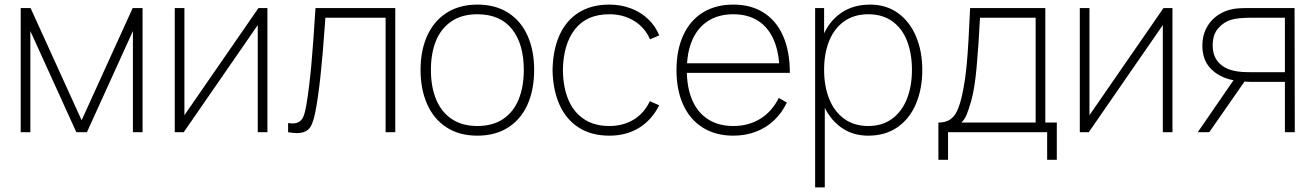

<svg xmlns="http://www.w3.org/2000/svg" viewBox="-20 -575 5721 835"><path d="M70 0V-540H113L335 -52L557 -540H600V0H558V-440L358 0H312L112 -440V0Z M1143 -540V0H1101V-466L779 0H740V-540H782V-74L1104 -540Z M1233 -40Q1262 -35 1277.8 -43.5Q1293.5 -52 1300.5 -70.5Q1307.5 -89 1313 -122Q1325 -196 1333.8 -291Q1342.5 -386 1352 -540H1699V0H1657V-498H1395L1393 -468.5Q1374.5 -202 1351 -86Q1343 -47 1332.5 -27Q1322 -7 1299 0.2Q1276 7.5 1233 0Z M2056 15Q1977.5 15 1922 -21Q1866.5 -57 1837.8 -121.8Q1809 -186.5 1809 -271Q1809 -356 1838.2 -420.2Q1867.5 -484.5 1923.2 -519.8Q1979 -555 2056 -555Q2135 -555 2190.5 -519.2Q2246 -483.5 2274.5 -419.5Q2303 -355.5 2303 -271Q2303 -185 2274.2 -120.5Q2245.5 -56 2189.8 -20.5Q2134 15 2056 15ZM2056 -27Q2122.5 -27 2167.8 -57.2Q2213 -87.5 2235.5 -142.5Q2258 -197.5 2258 -271Q2258 -384 2206.5 -448.5Q2155 -513 2056 -513Q1989 -513 1943.8 -482.5Q1898.5 -452 1876.2 -397.8Q1854 -343.5 1854 -271Q1854 -197 1877 -142Q1900 -87 1945.2 -57Q1990.5 -27 2056 -27Z M2630 15Q2551.5 15 2496.5 -20.5Q2441.5 -56 2413 -120.2Q2384.5 -184.5 2383 -270Q2384.5 -357.5 2413 -421.5Q2441.5 -485.5 2496.5 -520.2Q2551.5 -555 2630 -555Q2679.5 -555 2723 -538.8Q2766.5 -522.5 2798.5 -492.2Q2830.5 -462 2847 -421L2807 -404Q2784.5 -455.5 2737.8 -484.2Q2691 -513 2630 -513Q2531.5 -513 2480.5 -447.8Q2429.5 -382.5 2428 -270Q2429 -195.5 2452 -141Q2475 -86.5 2520 -56.8Q2565 -27 2630 -27Q2690 -27 2735.8 -54.8Q2781.5 -82.5 2806 -135L2847 -117Q2813.5 -52 2758.5 -18.5Q2703.5 15 2630 15Z M3169 15Q3093 15 3037.2 -19.5Q2981.5 -54 2951.8 -118.2Q2922 -182.5 2922 -270Q2922 -358 2951.8 -422.2Q2981.5 -486.5 3037 -520.8Q3092.5 -555 3169 -555Q3246 -555 3301.2 -520Q3356.5 -485 3385.8 -418.2Q3415 -351.5 3415 -258H3370V-272Q3368 -349.5 3344.2 -403.2Q3320.5 -457 3276 -485Q3231.5 -513 3169 -513Q3105.5 -513 3060 -484.2Q3014.5 -455.5 2990.8 -401Q2967 -346.5 2967 -270Q2967 -193.5 2990.8 -139Q3014.5 -84.5 3060 -55.8Q3105.5 -27 3169 -27Q3235.5 -27 3286.2 -58.2Q3337 -89.5 3367 -149L3402 -129Q3380 -83 3345.5 -50.8Q3311 -18.5 3266.2 -1.8Q3221.5 15 3169 15ZM2949 -258V-300H3389V-258Z M3756 15Q3686.5 15 3635.8 -22.5Q3585 -60 3558.5 -124.8Q3532 -189.5 3532 -271Q3532 -354 3558.8 -418.2Q3585.5 -482.5 3638 -518.8Q3690.5 -555 3764 -555Q3834.5 -555 3885.8 -517.8Q3937 -480.5 3964 -416Q3991 -351.5 3991 -271Q3991 -189 3963.8 -124Q3936.5 -59 3883.5 -22Q3830.5 15 3756 15ZM3525 240V-540H3564V-115H3567V240ZM3756 -27Q3817 -27 3859.8 -58.5Q3902.5 -90 3924.2 -145.2Q3946 -200.5 3946 -271Q3946 -341.5 3925 -396.2Q3904 -451 3861.2 -482Q3818.5 -513 3756 -513Q3694.5 -513 3651.2 -482.2Q3608 -451.5 3586 -397Q3564 -342.5 3564 -271Q3564 -200.5 3586 -145.2Q3608 -90 3651.2 -58.5Q3694.5 -27 3756 -27Z M4061 -42Q4092 -42 4111.2 -54.8Q4130.5 -67.5 4142.5 -93Q4154.5 -118.5 4164 -161Q4177.5 -221 4184.8 -300.8Q4192 -380.5 4199 -540H4526V-42H4576V120H4534V0H4103V120H4061ZM4161 -42H4484V-498H4242Q4235.5 -373.5 4227.2 -282Q4219 -190.5 4204 -137Q4192.5 -97.5 4183.8 -76.2Q4175 -55 4161 -42Z M5079 -540V0H5037V-466L4715 0H4676V-540H4718V-74L5040 -540Z M5568 0V-219H5422Q5386 -219 5340 -227Q5282.5 -238.5 5245.8 -276.2Q5209 -314 5209 -377Q5209 -418 5225 -450Q5241 -482 5267.5 -502.5Q5294 -523 5326 -532Q5346 -537.5 5366 -538.8Q5386 -540 5412 -540H5610L5611 0ZM5189 0 5354 -240H5406L5239 0ZM5424 -261H5568V-498H5424Q5364 -498 5334 -489Q5301.5 -479 5277.8 -451.8Q5254 -424.5 5254 -378Q5254 -333 5277.8 -305.5Q5301.5 -278 5343 -268Q5362 -263.5 5381.2 -262.2Q5400.5 -261 5424 -261Z"/></svg>

Font: Hauora
Style: Regular
Weight: 400
Designer: Wayne Shih
Foundry: WCYS
Version: Version 1.001